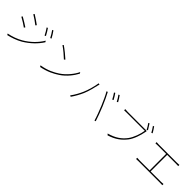

<svg xmlns="http://www.w3.org/2000/svg" viewBox="400 -2515 4201 4201"><g transform="rotate(45 2500.0 -414.5)"><path d="M703 -725 676 -712C705 -673 750 -596 770 -554L798 -568C774 -617 725 -694 703 -725ZM826 -772 800 -759C830 -720 875 -644 896 -602L924 -616C899 -664 849 -742 826 -772ZM282 -735 265 -710C316 -680 429 -603 469 -569L489 -595C454 -622 334 -705 282 -735ZM167 -15 185 16C282 -6 414 -49 514 -109C670 -202 805 -334 886 -464L866 -493C784 -354 660 -230 498 -135C404 -80 275 -34 167 -15ZM135 -513 118 -487C172 -460 285 -388 327 -356L345 -384C310 -410 186 -485 135 -513Z M1213 -705 1193 -684C1269 -635 1392 -529 1441 -481L1464 -504C1412 -554 1285 -658 1213 -705ZM1167 -31 1187 1C1380 -37 1504 -105 1603 -170C1744 -263 1844 -397 1905 -510L1886 -541C1834 -429 1721 -285 1583 -193C1490 -132 1359 -61 1167 -31Z M2751 -761 2724 -748C2751 -711 2788 -650 2807 -610L2835 -624C2813 -668 2776 -726 2751 -761ZM2852 -796 2826 -783C2855 -746 2888 -691 2911 -646L2939 -660C2919 -699 2879 -760 2852 -796ZM2243 -290C2209 -212 2155 -109 2091 -24L2121 -11C2181 -97 2231 -189 2269 -275C2318 -387 2352 -546 2365 -600C2370 -620 2373 -630 2378 -646L2345 -652C2331 -549 2286 -386 2243 -290ZM2735 -346C2778 -241 2834 -96 2857 -11L2887 -20C2861 -102 2808 -249 2763 -356C2716 -471 2656 -593 2619 -661L2590 -650C2634 -577 2693 -447 2735 -346Z M3752 -820 3725 -808C3749 -776 3787 -714 3807 -674L3835 -688C3813 -727 3774 -789 3752 -820ZM3870 -845 3843 -833C3869 -801 3903 -742 3926 -701L3954 -714C3931 -755 3893 -814 3870 -845ZM3829 -648 3806 -663C3795 -660 3788 -660 3777 -660H3237C3204 -660 3181 -662 3156 -665V-629C3181 -630 3202 -631 3236 -631H3793C3779 -525 3724 -360 3649 -262C3562 -149 3450 -66 3261 -15L3288 15C3476 -43 3581 -129 3673 -244C3748 -338 3801 -505 3821 -617C3824 -635 3825 -639 3829 -648Z M4152 -639V-602C4176 -604 4213 -605 4225 -605H4481V-93H4172C4147 -93 4121 -94 4094 -97V-60C4122 -62 4147 -63 4172 -63H4834C4850 -63 4881 -63 4906 -60V-97C4881 -95 4859 -93 4834 -93H4512V-605H4779C4807 -605 4836 -604 4857 -602V-639C4837 -637 4810 -635 4779 -635H4225C4211 -635 4178 -636 4152 -639Z"/></g></svg>

Font: Source Han Sans JP ExtraLight
Style: Regular
Weight: 250
Designer: Ryoko NISHIZUKA 西塚涼子 (kana, bopomofo & ideographs); Paul D. Hunt (Latin, Greek & Cyrillic); Sandoll Communications 산돌커뮤니
Foundry: Adobe
Version: Version 2.001;hotconv 1.0.107;makeotfexe 2.5.65593